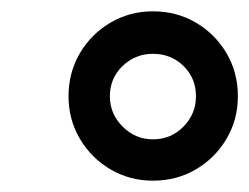

<svg xmlns="http://www.w3.org/2000/svg" viewBox="-20 -718 440 339"><path d="M250 -399Q209 -399 175 -419Q141 -439 121 -473Q101 -507 101 -548Q101 -590 121 -624Q141 -658 175 -678Q209 -698 250 -698Q292 -698 326 -678Q360 -658 380 -624Q400 -590 400 -548Q400 -507 380 -473Q360 -439 326 -419Q292 -399 250 -399ZM250 -472Q282 -472 304 -494.5Q326 -517 326 -548Q326 -580 304 -601.5Q282 -623 250 -623Q219 -623 196.5 -601.5Q174 -580 174 -548Q174 -517 196.5 -494.5Q219 -472 250 -472Z"/></svg>

Font: Archivo Variable SemiBold
Style: Italic
Weight: 600
Italic angle: -10°
Designer: Hector Gatti
Foundry: Omnibus-Type
Version: Version 2.001